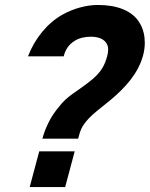

<svg xmlns="http://www.w3.org/2000/svg" viewBox="-20 -754 604 774"><path d="M150.9 -195H294.9C304.8 -232 309 -244 336.3 -275C357.5 -298 383.3 -316 423.2 -349C484.8 -400 537.4 -458 556.9 -531C561.5 -547.8 563.7 -565.1 563.7 -581.9C563.7 -610 557.4 -636.7 545 -658C515.4 -712 450.3 -734 374.3 -734C328.3 -734 276.6 -720 231.9 -695C170.8 -661 119.9 -598 92.9 -527H236.9C242.8 -553 257.7 -575 280.5 -589C298.7 -601 323 -606 346 -606C376 -606 401.6 -597 411.7 -575C414.8 -568.9 416.1 -561.9 416.1 -554.4C416.1 -545.8 414.4 -536.6 411.9 -527C402.5 -492 388.3 -465 353.2 -435C285.2 -379 254.3 -372 215.7 -321C185 -285 162.7 -239 150.9 -195ZM99.7 0H242.7L281.2 -144H138.2Z"/></svg>

Font: Manrope
Style: ExtraBoldItalic
Weight: 800
Italic angle: -15°
Designer: Mikhail Sharanda
Foundry: Mikhail Sharanda
Version: Version 4.502;hotconv 1.0.109;makeotfexe 2.5.65596